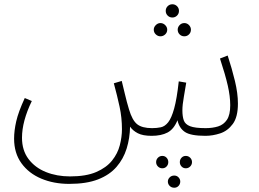

<svg xmlns="http://www.w3.org/2000/svg" viewBox="-20 -631 1213 899"><path d="M787 -549Q774 -549 765 -558Q756 -567 756 -580Q756 -593 765 -602Q774 -611 787 -611Q800 -611 809 -602Q818 -593 818 -580Q818 -567 809 -558Q800 -549 787 -549ZM731 -461Q719 -461 709.5 -470Q700 -479 700 -492Q700 -504 709.5 -513.5Q719 -523 731 -523Q744 -523 753.5 -513.5Q763 -504 763 -492Q763 -479 753.5 -470Q744 -461 731 -461ZM843 -461Q830 -461 821 -470Q812 -479 812 -492Q812 -504 821 -513.5Q830 -523 843 -523Q856 -523 865 -513.5Q874 -504 874 -492Q874 -479 865 -470Q856 -461 843 -461ZM304 230Q232 230 173.5 205.5Q115 181 80.5 133.5Q46 86 46 18Q46 -19 56 -63Q66 -107 96 -172L129 -158Q83 -63 83 14Q83 73 113.5 113.5Q144 154 195 174.5Q246 195 308 195Q383 195 430.5 174.5Q478 154 504.5 121Q531 88 541 49Q551 10 551 -26Q551 -80 540 -131Q529 -182 513 -241L550 -252Q559 -214 564.5 -192Q570 -170 574 -154Q578 -138 584 -119Q599 -68 622 -49.5Q645 -31 692 -31Q714 -31 733 -35Q752 -39 767.5 -58.5Q783 -78 795.5 -123Q808 -168 817 -250L852 -244Q848 -217 841 -178.5Q834 -140 834 -114Q834 -86 840.5 -67.5Q847 -49 870 -40Q893 -31 943 -31Q975 -31 1001 -39Q1027 -47 1042.5 -70Q1058 -93 1058 -138Q1058 -180 1046.5 -230.5Q1035 -281 1010 -357L1046 -371Q1066 -310 1080 -252Q1094 -194 1094 -146Q1094 -83 1070 -50.5Q1046 -18 1011 -6.5Q976 5 942 5Q873 5 846 -13Q819 -31 811 -68Q794 -26 764.5 -10.5Q735 5 690 5Q649 5 625.5 -7Q602 -19 589 -38Q588 16 573 64.5Q558 113 525.5 150.5Q493 188 439 209Q385 230 304 230ZM850 99Q862 99 870.5 107.5Q879 116 879 128Q879 140 870.5 148.5Q862 157 850 157Q838 157 830 148.5Q822 140 822 128Q822 116 830 107.5Q838 99 850 99ZM740 99Q752 99 760 107.5Q768 116 768 128Q768 140 760 148.5Q752 157 740 157Q728 157 719.5 148.5Q711 140 711 128Q711 116 719.5 107.5Q728 99 740 99ZM796 191Q808 191 816 199.5Q824 208 824 219Q824 231 816 239.5Q808 248 796 248Q783 248 774.5 239.5Q766 231 766 219Q766 208 774.5 199.5Q783 191 796 191Z"/></svg>

Font: Noto Sans Arabic UI XLt
Style: Regular
Weight: 200
Designer: Monotype Design Team, Nadine Chahine and Nizar Qandah
Foundry: Monotype Imaging Inc.
Version: Version 2.010; ttfautohint (v1.8.4.7-5d5b)